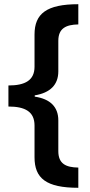

<svg xmlns="http://www.w3.org/2000/svg" viewBox="-20 -734 429 912"><path d="M352 158V62C293 61 257 44 257 -16V-162C257 -226 219 -264 145 -275V-281C218 -293 257 -331 257 -395V-540C257 -599 293 -617 352 -618V-714C201 -714 144 -669 144 -570V-417C144 -353 100 -328 20 -328V-228C100 -228 144 -203 144 -138V13C144 113 199 158 352 158Z"/></svg>

Font: Noto Sans Vithkuqi SemiBold
Style: Regular
Weight: 600
Version: Version 1.001